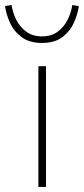

<svg xmlns="http://www.w3.org/2000/svg" viewBox="-56 -740 332 760"><path d="M96 0V-478H126V0ZM110 -570Q60 -570 29 -593.5Q-2 -617 -17 -651Q-32 -685 -36 -716L-10 -720Q-6 -691 8 -662.5Q22 -634 47.5 -615Q73 -596 110 -596Q148 -596 173 -615Q198 -634 212 -662.5Q226 -691 230 -720L256 -716Q252 -685 237 -651Q222 -617 191.5 -593.5Q161 -570 110 -570Z"/></svg>

Font: Mada ExtraLight
Style: Regular
Weight: 250
Designer: Khaled Hosny
Version: Version 1.5